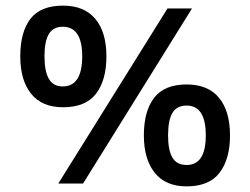

<svg xmlns="http://www.w3.org/2000/svg" viewBox="-20 -652 889 682"><path d="M204 -271Q129 -271 90.5 -319Q52 -367 52 -452Q52 -538 88 -585Q124 -632 204 -632Q279 -632 318.5 -585Q358 -538 358 -452Q358 -367 321 -319Q284 -271 204 -271ZM575 -622H662L275 0H187ZM203 -345Q272 -345 272 -452Q272 -557 203 -557Q169 -557 153.5 -531Q138 -505 138 -452Q138 -399 153.5 -372Q169 -345 203 -345ZM643 10Q568 10 529.5 -38.5Q491 -87 491 -171Q491 -257 527.5 -304.5Q564 -352 643 -352Q719 -352 758 -304.5Q797 -257 797 -171Q797 -87 760 -38.5Q723 10 643 10ZM643 -66Q711 -66 711 -171Q711 -277 643 -277Q608 -277 592.5 -251Q577 -225 577 -171Q577 -118 592.5 -92Q608 -66 643 -66Z"/></svg>

Font: Noto Sans Bengali Medium
Style: Regular
Weight: 500
Designer: Jelle Bosma - Monotype Design Team
Foundry: Monotype Imaging Inc.
Version: Version 2.003; ttfautohint (v1.8.4.7-5d5b)